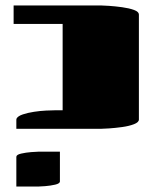

<svg xmlns="http://www.w3.org/2000/svg" viewBox="-20 -685 560 705"><path d="M40 -212V-238Q40 -240 40 -244Q40 -248 41 -250Q46 -259 64 -265Q82 -271 105 -274.5Q128 -278 149 -279Q170 -280 180 -280H210V-597H30V-665H350Q358 -665 380.5 -663.5Q403 -662 428.5 -658.5Q454 -655 472 -648.5Q490 -642 490 -631V-246Q490 -236 472 -229Q454 -222 428.5 -218.5Q403 -215 380.5 -213.5Q358 -212 350 -212ZM40 0V-109Q40 -117 57.5 -121Q75 -125 94.5 -126.5Q114 -128 120 -128H200V-19Q200 -11 182.5 -7Q165 -3 146 -1.5Q127 0 120 0Z"/></svg>

Font: Gajraj One
Style: Regular
Weight: 400
Designer: Saurabh Sharma
Foundry: Saurabh Sharma
Version: Version 1.000